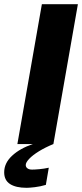

<svg xmlns="http://www.w3.org/2000/svg" viewBox="-64 -688 392 917"><path d="M19 0 136 -668H308L191 0ZM63 209Q12 209 -16 191Q-44 173 -44 135Q-44 91 -6.5 56Q31 21 93 0H191Q152 16 122 34.5Q92 53 75.5 70.5Q59 88 59 100Q59 110 67 116Q75 122 89 122Q102 122 124 120Q146 118 169 113L155 195Q128 203 102 206Q76 209 63 209Z"/></svg>

Font: Gantari ExtraBold
Style: Italic
Weight: 800
Italic angle: -10°
Designer: Anugrah Pasau
Foundry: Lafontype
Version: Version 1.000